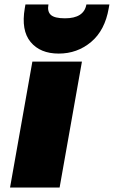

<svg xmlns="http://www.w3.org/2000/svg" viewBox="-20 -840 510 860"><path d="M25 0 125 -564H347L247 0ZM467 -803Q450 -704 388 -652Q326 -600 243 -600Q160 -600 117 -652Q74 -704 91 -803L94 -820H197Q191 -789 207.5 -773.5Q224 -758 271 -758Q356 -758 367 -820H470Z"/></svg>

Font: Poppins Black
Style: Italic
Weight: 900
Italic angle: -10°
Designer: Ninad Kale (Devanagari), Jonny Pinhorn (Latin)
Foundry: Indian Type Foundry
Version: Version 3.200;PS 1.000;hotconv 16.6.54;makeotf.lib2.5.65590